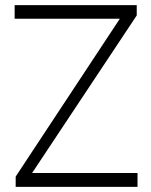

<svg xmlns="http://www.w3.org/2000/svg" viewBox="-20 -727 588 747"><path d="M41 -40 462 -678 477 -654H37V-707H512V-667L87 -27L83 -54H515V0H41Z"/></svg>

Font: 42dot Sans Light Light
Style: Regular
Weight: 300
Version: Version 1.000